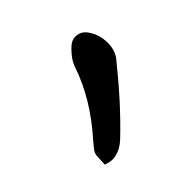

<svg xmlns="http://www.w3.org/2000/svg" viewBox="-86 -915 522 522"><g transform="rotate(-45 175.0 -654.0)"><path d="M84 -500Q75 -500 60 -505Q61 -527 61.5 -536.5Q62 -546 67.5 -553.5Q73 -561 85 -575Q159 -658 190 -749Q198 -774 226 -799Q237 -808 249 -808Q270 -808 282 -791Q300 -766 300 -734Q300 -704 284 -685Q211 -594 142 -528Q114 -500 84 -500Z"/></g></svg>

Font: Mansalva
Style: Regular
Weight: 400
Designer: Carolina Short
Foundry: Carolina Short
Version: Version 2.112; ttfautohint (v1.8.4.7-5d5b)